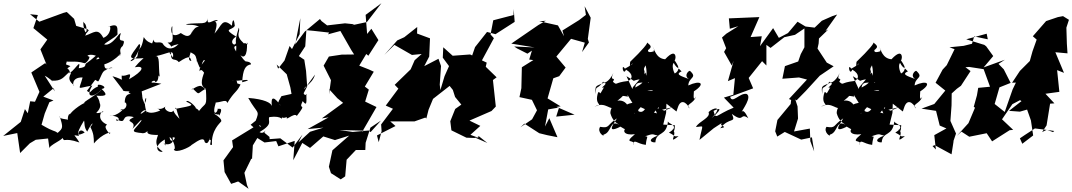

<svg xmlns="http://www.w3.org/2000/svg" viewBox="-47 -866 6712 1202"><path d="M321 -401 394 -452 366 -463 387 -539 403 -584 353 -521 323 -481C281 -467 310 -465 362 -487C371 -470 420 -491 483 -470C497 -472 521 -509 510 -512C477 -520 548 -538 576 -499C527 -482 578 -512 601 -541C542 -519 559 -516 497 -472C475 -463 507 -446 446 -439C464 -510 416 -414 378 -403C414 -408 361 -475 314 -437C334 -433 270 -394 331 -422C315 -460 272 -455 286 -443L357 -406L303 -447ZM296 -294 233 -392C257 -381 301 -342 276 -361C340 -357 351 -384 383 -412C426 -414 348 -384 417 -332C410 -320 396 -384 470 -381C447 -293 428 -315 531 -330C484 -254 535 -250 588 -305C573 -279 454 -218 485 -222C470 -220 376 -158 385 -130C402 -183 363 -131 384 -103C404 -127 319 -112 327 -139C348 -67 349 -65 314 -34C284 -55 300 -34 213 -85L233 -155L262 -226L288 -237L224 -261L289 -314ZM567 -356C579 -365 593 -425 613 -426C572 -395 641 -455 657 -440C635 -442 607 -419 606 -463C691 -489 729 -565 700 -515C722 -528 688 -552 721 -578C751 -644 683 -577 709 -656C705 -673 659 -577 607 -587C600 -593 676 -631 689 -651C685 -680 703 -728 632 -698C651 -719 651 -647 600 -629C565 -695 541 -660 484 -642C504 -662 475 -655 474 -732C475 -719 498 -727 495 -659C541 -710 453 -653 472 -611L504 -682L430 -704L417 -748L371 -791L349 -785L199 -730L141 -777L190 -772L162 -690L249 -618L206 -557L244 -462L236 -471L156 -417L149 -412L200 -291L172 -229L142 -232L127 -157L109 -183L83 -103L-27 -15L61 -33L79 92L140 31L177 9L254 1L263 66C252 44 363 4 342 -8C360 33 344 -11 450 26C419 -28 402 -21 447 -15C435 -36 457 -67 483 -36C441 -15 418 -11 479 -111C484 -100 477 -70 499 -42C530 -105 545 -103 519 -71C540 -29 540 -9 541 32C592 -30 662 -48 639 -28C597 -77 619 -79 623 -86C546 -121 594 -183 600 -165C547 -153 549 -148 524 -219C516 -160 468 -182 492 -126C528 -125 600 -185 576 -223C538 -159 610 -197 557 -267C629 -261 623 -277 589 -309C644 -319 550 -353 567 -325C513 -303 526 -274 497 -297L549 -366Z M918 -349C878 -343 925 -375 925 -352C954 -357 937 -412 953 -385C943 -453 957 -522 925 -514C1004 -528 1044 -566 1036 -506C986 -579 990 -540 1024 -537C1020 -471 1050 -508 1072 -477C1147 -528 1144 -503 1151 -484C1111 -491 1169 -545 1138 -570C1084 -553 1105 -560 1127 -548C1200 -512 1163 -530 1203 -443C1229 -461 1198 -462 1253 -517C1176 -465 1182 -537 1185 -481C1287 -507 1200 -476 1202 -420C1221 -449 1236 -380 1236 -426C1225 -392 1195 -331 1241 -311C1181 -277 1207 -268 1159 -312C1133 -285 1183 -333 1211 -328C1237 -315 1244 -297 1242 -307C1248 -195 1243 -227 1206 -180C1184 -156 1217 -170 1178 -189C1185 -193 1128 -249 1119 -230C1169 -205 1169 -207 1050 -184C1057 -206 1054 -181 1077 -122C1056 -144 1046 -154 1038 -174C1027 -149 972 -180 989 -199C942 -161 913 -212 956 -174C869 -137 860 -188 863 -172C792 -116 872 -215 872 -158C838 -264 889 -275 858 -216C835 -269 841 -281 847 -238L840 -294L963 -342ZM744 -349C746 -312 750 -354 745 -353C708 -290 715 -296 767 -294C736 -289 800 -262 822 -263C797 -272 734 -306 734 -224C748 -229 757 -179 703 -176C756 -205 680 -129 639 -143C740 -137 676 -89 681 -120C759 -80 696 -157 791 -133C719 -96 816 -115 782 -59C825 -103 847 -130 836 -107C794 -48 754 -40 851 -32C811 -45 862 -9 887 -62C858 -28 887 -22 936 -21C960 -30 893 34 971 82C960 95 894 61 985 7C981 41 1006 61 977 30C995 45 1047 39 1033 -5C1072 -17 1018 49 1015 -9C1038 6 1058 70 1041 69C1050 98 1142 56 1153 41C1204 6 1230 -8 1235 24C1262 53 1271 -34 1265 11C1286 1 1254 52 1280 40C1274 -52 1334 -98 1334 -102C1350 -112 1321 -138 1291 -156C1343 -137 1314 -165 1326 -142C1358 -206 1312 -176 1315 -188C1322 -163 1273 -125 1305 -228C1307 -207 1315 -242 1265 -230C1323 -208 1368 -256 1376 -221C1422 -297 1433 -284 1459 -337C1415 -351 1458 -337 1420 -377C1430 -350 1402 -364 1381 -364C1443 -355 1466 -366 1466 -363C1531 -371 1502 -359 1469 -351C1474 -432 1489 -457 1524 -463C1527 -481 1482 -483 1491 -481C1465 -502 1459 -526 1448 -534C1479 -488 1504 -517 1499 -601C1513 -571 1493 -604 1480 -594C1420 -649 1460 -662 1448 -693C1414 -581 1438 -618 1431 -544C1397 -595 1455 -566 1428 -595C1423 -572 1380 -604 1431 -637C1343 -691 1405 -673 1423 -704C1416 -771 1405 -724 1405 -705C1343 -758 1342 -706 1296 -656C1337 -772 1260 -707 1318 -740C1285 -747 1246 -696 1253 -753C1248 -705 1211 -728 1117 -715C1129 -705 1165 -718 1199 -698C1157 -701 1149 -627 1160 -685C1142 -597 1081 -670 1083 -658C1008 -612 1025 -711 1032 -700C1027 -646 1053 -594 1002 -600C1058 -553 985 -574 1071 -590C1004 -522 965 -604 973 -592C955 -614 913 -582 916 -621C915 -601 925 -651 894 -565C960 -609 890 -571 853 -634C835 -533 824 -591 813 -513C774 -471 748 -477 798 -507C838 -574 834 -592 823 -589C762 -504 743 -494 852 -502C796 -452 791 -433 797 -445C860 -457 855 -424 761 -370C783 -428 747 -384 715 -393C712 -352 735 -367 657 -389L725 -300Z M2261 -49 2161 -40 2077 -52 2231 -48 2220 -40 2310 -196 2239 -230 2262 -305 2237 -324 2293 -417 2263 -431 2202 -455 2246 -528 2259 -517 2322 -615 2278 -686 2232 -630 2252 -645 2242 -773 2341 -846 2250 -728 2157 -708 2171 -714 2113 -720 2001 -707 1966 -734 1956 -747 1861 -668 1801 -588 1833 -752 1829 -652 1781 -559 1766 -578 1734 -487 1694 -436 1685 -462 1748 -401 1771 -318 1778 -278 1715 -264C1665 -180 1712 -229 1759 -219C1740 -228 1675 -253 1712 -202C1673 -258 1646 -271 1655 -202C1650 -222 1609 -245 1507 -253C1565 -149 1581 -179 1553 -108C1548 -90 1578 -92 1588 -72C1563 -80 1585 -72 1598 -156L1586 -136L1522 -85L1540 -69L1406 13L1412 55L1352 138L1359 211L1400 285L1444 270L1509 316L1499 292L1483 216L1526 128H1531L1536 44L1564 -2L1609 26L1682 17L1696 50L1798 16L1789 137L1848 24L1829 18L1894 60L1977 -12L2050 11L2139 -17L2034 75L2012 178L2025 218L2086 257L2114 238L2123 134L2181 73H2240L2242 28L2272 -67L2338 -111L2273 -39ZM1845 -265 1876 -325 1869 -422 1858 -492 1824 -515 1864 -576 1871 -677 1915 -673 2014 -662 2006 -651 2084 -672 2152 -553 2170 -525 2092 -524 2012 -512 1979 -455 2025 -364 2013 -276 2014 -307 2065 -251 2101 -222 1968 -125 2010 -131 1879 -58 1978 -67 1894 -41 1821 26 1847 -24 1785 58 1708 0 1641 5 1640 -9 1608 -35C1626 -75 1609 -19 1578 -39C1667 -92 1627 -106 1639 -133C1726 -145 1718 -105 1718 -133C1727 -116 1783 -150 1753 -142C1727 -92 1797 -168 1811 -140C1883 -233 1815 -168 1848 -233C1872 -204 1873 -212 1871 -278C1889 -271 1830 -261 1867 -307C1834 -314 1908 -334 1925 -399L1836 -277Z M2954 -1 2898 -22 2960 -78 2892 -111 3030 -171 3057 -199 3039 -365 3062 -382 2994 -448 3000 -474 2970 -488 3045 -627 3024 -650 3041 -739 3168 -772 3169 -810 3175 -729 3055 -652 3002 -666 2927 -571 2909 -519 2896 -525 2787 -517 2728 -570 2725 -505 2764 -452 2736 -389 2710 -302 2706 -336 2714 -453 2698 -498 2609 -452 2640 -512 2645 -626 2564 -656 2565 -697 2484 -633 2440 -613 2359 -522 2422 -585 2532 -522 2593 -528 2549 -489 2524 -432 2424 -335 2447 -311 2368 -205 2413 -185 2339 -87 2342 -45 2324 24 2313 -18 2429 -77 2396 -106H2548L2616 -130L2622 -124L2636 -179L2664 -247L2774 -333L2818 -257L2839 -216L2837 -265L2784 -327L2748 -353L2788 -303L2802 -259L2861 -187L2874 -138L2869 -231L2803 -184L2800 -177L2772 -107L2779 -50L2873 -4L2932 -2L2951 -13L3004 29L2924 -6Z M3190 -563 3255 -530 3283 -549 3266 -493 3292 -490 3220 -445 3217 -314 3205 -258 3283 -241 3318 -169 3322 -204 3314 -174 3284 -119 3211 -69 3236 -92 3329 -32 3378 -20 3443 -7 3392 -126 3365 -74 3385 -181 3453 -193 3435 -136 3550 -148 3437 -197 3463 -200 3381 -250 3417 -376 3454 -389 3494 -443 3436 -512 3528 -623 3614 -599 3597 -540 3640 -600 3633 -622 3651 -755 3613 -827 3621 -773 3578 -740 3474 -675 3484 -639 3446 -707 3329 -733 3370 -736 3323 -709 3154 -593 3300 -569 3172 -575Z M3914 -317C3914 -297 3908 -320 3875 -389C3953 -344 3889 -363 3971 -371C4010 -442 3966 -412 3995 -457C4009 -395 4002 -354 3930 -318C3935 -369 3984 -335 4044 -360C4019 -294 4038 -355 4058 -370C4033 -309 4061 -285 4005 -301C4058 -298 4071 -309 4126 -291C4153 -279 4164 -273 4204 -322L4159 -328L4075 -395L4010 -348L3994 -412L3916 -321ZM4112 -173C4044 -204 4047 -181 4084 -129C4088 -174 4099 -133 3991 -183C3974 -157 3945 -156 3925 -206C3938 -207 3930 -120 3918 -173C3889 -138 3928 -140 3982 -220C3899 -234 3862 -206 3868 -199C3903 -186 3868 -247 3818 -235C3896 -296 3821 -263 3860 -265L3884 -261L3881 -273L3948 -163L3951 -201L4044 -158L4107 -231L4188 -168L4196 -192C4214 -248 4248 -229 4271 -187C4238 -214 4297 -215 4310 -262C4297 -236 4293 -247 4297 -294C4373 -343 4340 -367 4262 -331C4264 -384 4321 -377 4274 -421C4268 -431 4224 -387 4274 -367C4241 -384 4168 -397 4220 -419C4184 -456 4216 -426 4177 -406C4164 -429 4160 -462 4171 -472C4189 -435 4225 -419 4172 -495C4182 -461 4204 -589 4117 -495C4060 -500 4051 -555 4039 -576C4071 -515 4036 -571 4047 -545C3969 -519 4048 -602 3986 -537C4044 -571 4030 -578 4003 -601C4013 -599 3976 -554 3898 -479C3903 -468 3897 -498 3896 -452C3917 -478 3934 -473 3865 -436C3840 -475 3854 -386 3872 -430C3922 -401 3911 -369 3885 -359C3794 -349 3821 -329 3790 -354C3813 -391 3765 -349 3793 -409C3766 -350 3726 -339 3730 -356C3687 -294 3683 -342 3684 -277C3675 -333 3684 -325 3729 -346C3776 -351 3695 -306 3734 -319C3698 -257 3720 -291 3698 -289C3667 -198 3743 -217 3675 -199C3750 -234 3767 -168 3817 -194C3828 -217 3776 -216 3774 -158C3785 -117 3805 -100 3829 -85C3768 -119 3784 -36 3731 -23C3739 -4 3688 -39 3710 -72C3772 -62 3748 -80 3815 -125C3808 -108 3737 -24 3833 -71C3833 -85 3885 -28 3884 -73C3841 -49 3860 -16 3928 -26C3846 42 3938 0 3917 43C3921 -2 3938 34 3996 41C4001 -16 4016 -9 3992 -13C4050 -33 4035 -24 4071 -17C4004 7 4027 28 4056 25C4061 -47 4127 -7 4135 -110C4126 -90 4219 -83 4141 -36C4192 -10 4161 -12 4201 -13C4124 45 4205 -35 4160 -55C4170 -36 4177 -43 4178 -82L4105 -86L4123 -159L4126 -239L4090 -285L4074 -173L4164 -195Z M4575 -702 4500 -655 4473 -631 4499 -564 4486 -541 4534 -456 4546 -486 4510 -358 4554 -377 4544 -273 4485 -255 4546 -192C4430 -145 4436 -112 4420 -172C4448 -187 4492 -199 4408 -126C4487 -210 4413 -191 4389 -164C4404 -128 4328 -107 4310 -71C4365 -74 4352 -95 4332 10L4421 -63L4493 -110C4421 -73 4532 -76 4462 -63C4520 -137 4563 -90 4535 -153C4615 -92 4583 -166 4639 -125C4639 -118 4610 -194 4595 -163C4600 -178 4663 -259 4627 -278C4584 -286 4536 -213 4524 -260L4668 -313L4640 -378L4724 -483L4751 -456V-585L4777 -566L4863 -633L4930 -648L4989 -688V-570L4966 -527L4950 -481L4867 -452L4851 -373L4955 -381L5005 -368L4892 -246L4906 -240L4903 -215L4820 -115L4806 -44L4819 -11L4866 -40L4969 8L5036 -6L5050 82L5026 18L5023 -61L4924 -43L4949 -124L4946 -200L4932 -243L4940 -238L4998 -297L5085 -392L5172 -451L5129 -474L5071 -562L5078 -594L5080 -625L5138 -681L5121 -672L5194 -775L5166 -766L5098 -736L5053 -693L4996 -700L4946 -730L4886 -659L4829 -629L4793 -690L4711 -577L4722 -639L4652 -634L4707 -759L4516 -751L4522 -686Z M5331 -317C5331 -297 5325 -320 5292 -389C5370 -344 5306 -363 5388 -371C5427 -442 5383 -412 5412 -457C5426 -395 5419 -354 5347 -318C5352 -369 5401 -335 5461 -360C5436 -294 5455 -355 5475 -370C5450 -309 5478 -285 5422 -301C5475 -298 5488 -309 5543 -291C5570 -279 5581 -273 5621 -322L5576 -328L5492 -395L5427 -348L5411 -412L5333 -321ZM5529 -173C5461 -204 5464 -181 5501 -129C5505 -174 5516 -133 5408 -183C5391 -157 5362 -156 5342 -206C5355 -207 5347 -120 5335 -173C5306 -138 5345 -140 5399 -220C5316 -234 5279 -206 5285 -199C5320 -186 5285 -247 5235 -235C5313 -296 5238 -263 5277 -265L5301 -261L5298 -273L5365 -163L5368 -201L5461 -158L5524 -231L5605 -168L5613 -192C5631 -248 5665 -229 5688 -187C5655 -214 5714 -215 5727 -262C5714 -236 5710 -247 5714 -294C5790 -343 5757 -367 5679 -331C5681 -384 5738 -377 5691 -421C5685 -431 5641 -387 5691 -367C5658 -384 5585 -397 5637 -419C5601 -456 5633 -426 5594 -406C5581 -429 5577 -462 5588 -472C5606 -435 5642 -419 5589 -495C5599 -461 5621 -589 5534 -495C5477 -500 5468 -555 5456 -576C5488 -515 5453 -571 5464 -545C5386 -519 5465 -602 5403 -537C5461 -571 5447 -578 5420 -601C5430 -599 5393 -554 5315 -479C5320 -468 5314 -498 5313 -452C5334 -478 5351 -473 5282 -436C5257 -475 5271 -386 5289 -430C5339 -401 5328 -369 5302 -359C5211 -349 5238 -329 5207 -354C5230 -391 5182 -349 5210 -409C5183 -350 5143 -339 5147 -356C5104 -294 5100 -342 5101 -277C5092 -333 5101 -325 5146 -346C5193 -351 5112 -306 5151 -319C5115 -257 5137 -291 5115 -289C5084 -198 5160 -217 5092 -199C5167 -234 5184 -168 5234 -194C5245 -217 5193 -216 5191 -158C5202 -117 5222 -100 5246 -85C5185 -119 5201 -36 5148 -23C5156 -4 5105 -39 5127 -72C5189 -62 5165 -80 5232 -125C5225 -108 5154 -24 5250 -71C5250 -85 5302 -28 5301 -73C5258 -49 5277 -16 5345 -26C5263 42 5355 0 5334 43C5338 -2 5355 34 5413 41C5418 -16 5433 -9 5409 -13C5467 -33 5452 -24 5488 -17C5421 7 5444 28 5473 25C5478 -47 5544 -7 5552 -110C5543 -90 5636 -83 5558 -36C5609 -10 5578 -12 5618 -13C5541 45 5622 -35 5577 -55C5587 -36 5594 -43 5595 -82L5522 -86L5540 -159L5543 -239L5507 -285L5491 -173L5581 -195Z M6338 0 6369 -21 6432 -62 6511 -52 6545 -39 6553 -46 6505 -53 6477 -39 6505 -81 6527 -217 6554 -219 6498 -279 6585 -291 6571 -427 6614 -410 6560 -539 6636 -532 6632 -593 6629 -693 6645 -742 6608 -765 6576 -759 6502 -734 6419 -639 6443 -618 6417 -545 6400 -484 6338 -422 6289 -348 6313 -349 6292 -305 6243 -165 6180 -215 6210 -319 6280 -347 6237 -432 6204 -466 6244 -492 6111 -444 6171 -515 6127 -576 6088 -606 6115 -585 6002 -620 6130 -655 6137 -620 6052 -638 6038 -592 5986 -579 5897 -570 5929 -558 5880 -458 5854 -430 5810 -348 5871 -299 5802 -215 5722 -186 5813 -172 5836 -80 5878 -62 5802 -20 5812 70 5791 48 5805 43 5910 100 5923 17 5921 20 5938 -30 5903 -109 5910 -206 5911 -281 5943 -310 5969 -329 6029 -421 5997 -445 6020 -447 6111 -433 6151 -323 6077 -316 6069 -269 6049 -197 6057 -192 6016 -95 5943 -15 5972 -42 6021 -10 6130 -32 6164 19 6274 -51 6296 -53 6226 -119 6291 -214 6356 -248 6352 -334 6386 -398 6456 -417 6338 -392 6324 -296 6337 -240 6348 -233 6270 -172 6338 -167 6383 -180 6407 -112 6421 -18 6353 34Z"/></svg>

Font: Hussar Lance
Style: Italic
Weight: 700
Foundry: Cannot Into Space Fonts, PlusOne Fonts
Version: Version 2.27